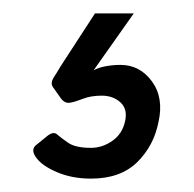

<svg xmlns="http://www.w3.org/2000/svg" viewBox="-20 -47 290 287"><path d="M116 220Q88 220 65.5 210.5Q43 201 34 188.5Q25 176 35 169L51 156Q60 149 65.5 154Q71 159 82 166.5Q93 174 116 174Q133 174 148 163.5Q163 153 167 134Q171 116 160 106Q149 96 132 96Q116 96 104.5 100.5Q93 105 85 106.5Q77 108 71 100L59 83Q55 77 60.5 68.5Q66 60 70 53L122 -27H180L120 58Q127 54 138 52Q149 50 160 50Q189 50 207 74.5Q225 99 217 135Q210 171 185 195.5Q160 220 116 220Z"/></svg>

Font: Rubik Light
Style: Italic
Weight: 300
Italic angle: -12°
Designer: Hubert and Fischer
Foundry: Hubert and Fischer
Version: Version 2.300;gftools[0.9.30]